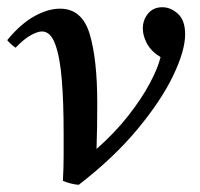

<svg xmlns="http://www.w3.org/2000/svg" viewBox="-43 -500 554 531"><path d="M131 0Q133 -36 133 -69.5Q133 -103 133 -134Q133 -216 128 -278.5Q123 -341 110 -377Q97 -413 73 -413Q61 -413 42 -402.5Q23 -392 0 -368Q-7 -373 -12.5 -378Q-18 -383 -23 -389Q13 -433 51 -454.5Q89 -476 123 -476Q184 -476 205 -406Q226 -336 226 -214Q226 -185 225.5 -150.5Q225 -116 224 -88Q274 -132 311 -179Q348 -226 371 -269Q394 -312 401 -342Q375 -358 363.5 -379.5Q352 -401 352 -421Q352 -445 366.5 -462.5Q381 -480 406 -480Q429 -480 449 -462Q469 -444 469 -405Q469 -360 436 -291Q403 -222 337.5 -143Q272 -64 175 11Q167 11 153 7.5Q139 4 131 0Z"/></svg>

Font: Tiro Devanagari Sanskrit
Style: Italic
Weight: 400
Italic angle: -11°
Designer: Devanagari: John Hudson & Fiona Ross, assisted by Paul Hanslow. Latin: John Hudson with Paul Hanslow, assisted by Kaja S
Foundry: Tiro Typeworks Ltd.
Version: Version 1.52